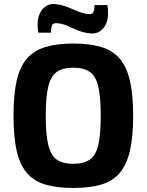

<svg xmlns="http://www.w3.org/2000/svg" viewBox="-20 -920 728 953"><path d="M344 -704Q426 -704 483 -686.5Q540 -669 574.5 -628.5Q609 -588 625 -518.5Q641 -449 641 -345Q641 -242 625 -172.5Q609 -103 574.5 -62Q540 -21 483 -4Q426 13 344 13Q262 13 205 -4Q148 -21 113 -62Q78 -103 62.5 -172.5Q47 -242 47 -345Q47 -449 62.5 -518.5Q78 -588 113 -628.5Q148 -669 205 -686.5Q262 -704 344 -704ZM344 -584Q291 -584 261.5 -563Q232 -542 219.5 -490Q207 -438 207 -345Q207 -253 219.5 -201Q232 -149 261.5 -128Q291 -107 344 -107Q396 -107 426 -128Q456 -149 468 -201Q480 -253 480 -345Q480 -438 468 -490Q456 -542 426 -563Q396 -584 344 -584ZM251 -900Q276 -898 296 -891.5Q316 -885 334.5 -877Q353 -869 371.5 -861.5Q390 -854 410 -851Q436 -847 442.5 -858Q449 -869 449 -895H513Q524 -825 499 -788Q474 -751 431 -754Q397 -757 369.5 -768Q342 -779 318.5 -790Q295 -801 271 -804Q246 -808 239.5 -796.5Q233 -785 233 -758H170Q162 -808 172.5 -840Q183 -872 204.5 -887Q226 -902 251 -900Z"/></svg>

Font: Exo 2
Style: Bold
Weight: 700
Designer: Natanael Gama
Foundry: Natanael Gama
Version: Version 2.010